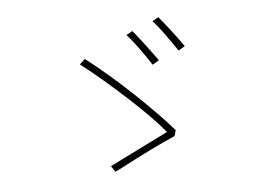

<svg xmlns="http://www.w3.org/2000/svg" viewBox="-71 -810 1118 838"><g transform="rotate(-10 488.5 -391.0)"><path d="M647.5 -521.5 617.2 -506.8 601.6 -536.1Q556.6 -616.2 527.3 -654.3L555.7 -667Q571.3 -644.5 599.1 -600.6Q627 -556.6 647.5 -521.5ZM769.5 -562.5 739.3 -547.9Q719.7 -585 693.4 -628.4Q667 -671.9 649.4 -694.3L677.7 -707Q694.3 -683.6 723.1 -638.7Q752 -593.8 769.5 -562.5ZM404.3 -85.9Q390.6 -81.1 376 -75.2L361.3 -102.5Q447.3 -136.7 533.2 -169.9L627.9 -207Q583 -273.4 487.8 -377.9Q392.6 -482.4 304.7 -563.5L330.1 -583Q420.9 -500 516.1 -392.6Q611.3 -285.2 667 -208L657.2 -183.6Q562.5 -152.3 404.3 -85.9Z"/></g></svg>

Font: Min Sans VF VF
Style: Regular
Weight: 400
Designer: Jinseong-Kim, NotoSansCJK, Nunito
Foundry: Jinseong-Kim
Version: Version 1.420;Glyphs 3.1.2 (3151)